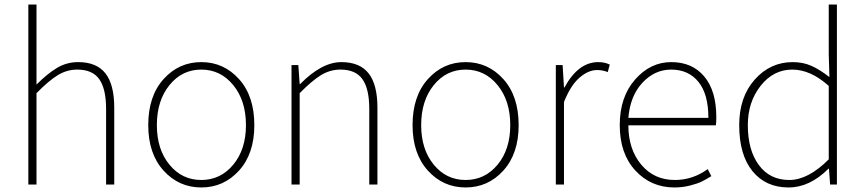

<svg xmlns="http://www.w3.org/2000/svg" viewBox="-20 -814 3817 847"><path d="M105 0V-794H141V-441Q189 -489 231.5 -514.5Q274 -540 325 -540Q406 -540 445 -490.5Q484 -441 484 -339V0H448V-334Q448 -422 418 -464.5Q388 -507 321 -507Q275 -507 235 -482.5Q195 -458 141 -403V0Z M634 -262Q634 -390 701.5 -465Q769 -540 868 -540Q967 -540 1034.5 -465Q1102 -390 1102 -262Q1102 -136 1034.5 -61.5Q967 13 868 13Q769 13 701.5 -61.5Q634 -136 634 -262ZM1065 -262Q1065 -370 1009 -438.5Q953 -507 868 -507Q783 -507 727.5 -438.5Q672 -370 672 -262Q672 -155 727.5 -87.5Q783 -20 868 -20Q953 -20 1009 -87.5Q1065 -155 1065 -262Z M1266 0V-527H1296L1302 -443H1304Q1399 -540 1486 -540Q1567 -540 1606 -490.5Q1645 -441 1645 -339V0H1609V-334Q1609 -422 1579 -464.5Q1549 -507 1482 -507Q1436 -507 1396 -482.5Q1356 -458 1302 -403V0Z M1800 -262Q1800 -390 1867.5 -465Q1935 -540 2034 -540Q2133 -540 2200.5 -465Q2268 -390 2268 -262Q2268 -136 2200.5 -61.5Q2133 13 2034 13Q1935 13 1867.5 -61.5Q1800 -136 1800 -262ZM2231 -262Q2231 -370 2175 -438.5Q2119 -507 2034 -507Q1949 -507 1893.5 -438.5Q1838 -370 1838 -262Q1838 -155 1893.5 -87.5Q1949 -20 2034 -20Q2119 -20 2175 -87.5Q2231 -155 2231 -262Z M2432 0V-527H2462L2468 -428H2470Q2531 -540 2619 -540Q2648 -540 2670 -529L2661 -496Q2639 -505 2614 -505Q2575 -505 2536 -471Q2497 -437 2468 -364V0Z M2955 13Q2852 13 2783 -61.5Q2714 -136 2714 -262Q2714 -386 2781.5 -463Q2849 -540 2941 -540Q3034 -540 3087 -476.5Q3140 -413 3140 -297Q3140 -274 3138 -261H2752Q2752 -156 2808.5 -88Q2865 -20 2957 -20Q3036 -20 3102 -68L3118 -37Q3092 -21 3074.5 -12.5Q3057 -4 3024 4.5Q2991 13 2955 13ZM2752 -294H3105Q3105 -399 3061 -453Q3017 -507 2941 -507Q2868 -507 2814 -449Q2760 -391 2752 -294Z M3459 13Q3358 13 3299.5 -59Q3241 -131 3241 -262Q3241 -386 3309.5 -463Q3378 -540 3477 -540Q3522 -540 3558.5 -524Q3595 -508 3639 -474L3636 -573V-794H3672V0H3642L3637 -70H3635Q3552 13 3459 13ZM3462 -20Q3545 -20 3636 -111V-435Q3556 -507 3475 -507Q3392 -507 3335.5 -435.5Q3279 -364 3279 -262Q3279 -152 3327.5 -86Q3376 -20 3462 -20Z"/></svg>

Font: Noto Sans Korean Thin
Style: Regular
Weight: 250
Designer: Ryoko NISHIZUKA  (kana & ideographs); Paul D. Hunt (Latin, Greek & Cyrillic); Wenlong ZHANG  (bopomofo); Sandoll Communi
Foundry: Adobe Systems Incorporated
Version: Version 1.0001;PS 1;hotconv 1.0.78;makeotf.lib2.5.61930